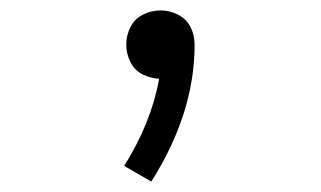

<svg xmlns="http://www.w3.org/2000/svg" viewBox="-20 -143 615 368"><path d="M270 205 218 175Q270 92 285 8Q269 7 254 0Q238 -8 230 -24Q222 -40 222 -57.5Q222 -75 230 -91Q238 -107 254 -115Q270 -123 288 -123Q305 -123 321 -115Q337 -107 345 -91.5Q353 -76 353 -57Q353 74 270 205Z"/></svg>

Font: Jozsika Light
Style: Regular
Weight: 300
Monospace: yes
Designer: Belleve Invis
Foundry: Belleve Invis
Version: 2.1.0